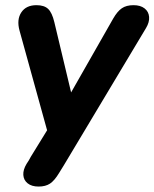

<svg xmlns="http://www.w3.org/2000/svg" viewBox="-20 -518 585 727"><path d="M80.5 102.6Q83.5 97.6 85 95.6Q86.5 93.6 89.5 88.6L96.5 75.8L175.5 -52.6L166.7 5.6L54 -402Q42.5 -443.7 60.7 -471.1Q78.8 -498.4 118.1 -498.4Q147.4 -498.4 162.2 -484.3Q177.1 -470.2 185.7 -434.3L258.7 -128.5H226.7L408.6 -447.7Q424.2 -475 441.3 -486.7Q458.3 -498.4 485.6 -498.4Q511.7 -498.4 527.3 -486.3Q542.9 -474.2 544.6 -454.1Q546.3 -434.1 532.9 -411.8L221.7 107.9L213.3 121.5Q208.3 129.7 203.3 137.7Q186.4 165.7 169.5 177.1Q152.5 188.4 126 188.4Q100 188.4 84.7 176.2Q69.5 164 68.3 144.4Q67.1 124.9 80.5 102.6Z"/></svg>

Font: SN Pro Thin
Style: Italic
Weight: 200
Italic angle: -9°
Designer: Tobias Whetton
Foundry: Supernotes
Version: Version 1.003;Glyphs 3.3 (3324)